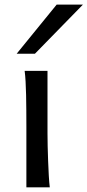

<svg xmlns="http://www.w3.org/2000/svg" viewBox="-20 -801 374 821"><path d="M183.1 -231.9Q183.1 -208.5 183.8 -176.5Q184.6 -144.5 185.8 -111.8Q187 -79.1 188.7 -49.3Q190.4 -19.5 192.9 0H92.8V-258.8Q92.8 -294.4 92.5 -329.1Q92.3 -363.8 91.6 -394.8Q90.8 -425.8 89.4 -452.4Q87.9 -479 85.4 -498H183.1ZM334.5 -781.2 129.4 -571.3H51.3L222.2 -781.2Z"/></svg>

Font: Andika FrenchTight
Style: Regular
Weight: 400
Designer: Victor Gaultney, Annie Olsen, Julie Remington, Don Collingsworth, Eric Hays, Becca Hirsbrunner
Foundry: SIL International
Version: Version 5.000 ; Dig1 Dig4Opn Dig7 LnSpcTght